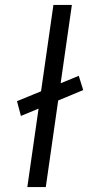

<svg xmlns="http://www.w3.org/2000/svg" viewBox="-20 -760 358 780"><path d="M65 -289 49 -349 300 -452 318 -394ZM91 0 197 -740H272L166 0Z"/></svg>

Font: Lexend Light
Style: Italic
Weight: 300
Italic angle: -8.13011°
Designer: Bonnie Shaver-Troup, Thomas Jockin
Foundry: Lexend
Version: Version 1.007